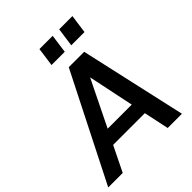

<svg xmlns="http://www.w3.org/2000/svg" viewBox="-269 -1049 1190 1190"><g transform="rotate(-45 326.5 -454.0)"><path d="M-21 0 333 -700H468L625 0H500L465 -165H187L106 0ZM234 -260H445L382 -562ZM267 -785 284 -908H400L383 -785ZM440 -785 457 -908H573L556 -785Z"/></g></svg>

Font: Host Grotesk SemiBold
Style: Italic
Weight: 600
Italic angle: -8°
Designer: Doğukan Karapınar based on Poppins by Indian Type Foundry, Jonny Pinhorn
Foundry: Element Type
Version: Version 1.001; ttfautohint (v1.8.4.7-5d5b)